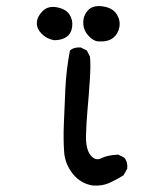

<svg xmlns="http://www.w3.org/2000/svg" viewBox="-20 -605 540 618"><path d="M279.3 -7.8Q240.2 -13.7 214.8 -44.9Q189.5 -76.2 186.5 -115.2Q183.6 -154.3 185.5 -205.6Q187.5 -256.8 190.4 -319.3Q193.4 -381.8 205.1 -442.4Q218.8 -454.1 240.2 -452.1L259.8 -442.4L269.5 -422.9Q272.5 -396.5 269 -345.2Q265.6 -293.9 261.7 -252Q257.8 -210 256.8 -167.5Q255.9 -125 271.5 -105.5Q287.1 -85.9 306.2 -95.7Q325.2 -105.5 360.4 -107.4L379.9 -97.7Q391.6 -84 389.6 -62.5L377.9 -41Q356.4 -27.3 333 -16.6Q309.6 -5.9 279.3 -7.8ZM294.9 -471.7Q279.3 -473.6 263.7 -491.2Q248 -508.8 248 -532.2Q248 -555.7 263.7 -572.3Q279.3 -588.9 310.5 -584.5Q341.8 -580.1 355 -560.1Q368.2 -540 364.3 -518.1Q360.4 -496.1 343.8 -482.9Q327.1 -469.7 294.9 -471.7ZM154.3 -475.6Q130.9 -479.5 114.3 -496.1Q97.7 -512.7 98.6 -532.2Q99.6 -551.8 117.2 -569.3Q134.8 -586.9 163.1 -581.5Q191.4 -576.2 203.1 -559.1Q214.8 -542 212.4 -520Q210 -498 194.8 -486.8Q179.7 -475.6 154.3 -475.6Z"/></svg>

Font: JasonHandwriting2
Style: Regular
Weight: 400
Version: Version 1.05.10